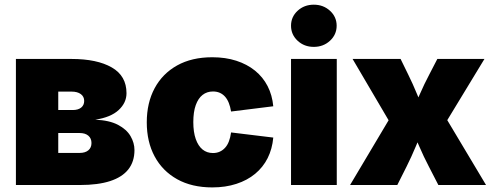

<svg xmlns="http://www.w3.org/2000/svg" viewBox="-20 -794 2115 824"><path d="M48.3 0V-541H286.6Q396.5 -541 459.7 -504.6Q522.9 -468.3 522.9 -394Q522.9 -353 489.3 -321.8Q455.6 -290.5 388.7 -280.3Q449.2 -277.8 486.3 -258.3Q523.4 -238.8 540.3 -209.7Q557.1 -180.7 557.1 -149.9Q557.1 -100.6 530.8 -67.1Q504.4 -33.7 452.4 -16.8Q400.4 0 323.7 0ZM230 -137.7H321.8Q345.7 -137.7 359.1 -148.9Q372.6 -160.2 372.6 -180.2Q372.6 -200.2 359.1 -211.7Q345.7 -223.1 321.8 -223.1H230ZM230 -321.8H292.5Q315.4 -321.8 328.4 -332.3Q341.3 -342.8 341.3 -360.8Q341.3 -379.4 326.9 -390.1Q312.5 -400.9 286.6 -400.9H230Z M891.1 10.3Q803.2 10.3 740.2 -24.9Q677.2 -60.1 643.6 -122.8Q609.9 -185.5 609.9 -269Q609.9 -352.5 643.6 -415.3Q677.2 -478 740.2 -513.2Q803.2 -548.3 891.1 -548.3Q947.8 -548.3 993.9 -533.4Q1040 -518.6 1074.2 -491Q1108.4 -463.4 1128.4 -424.6Q1148.4 -385.7 1152.8 -337.9L971.7 -315.4Q968.3 -336.4 961.9 -352.3Q955.6 -368.2 945.8 -379.2Q936 -390.1 923.1 -395.8Q910.2 -401.4 894 -401.4Q868.2 -401.4 849.4 -386.7Q830.6 -372.1 820.1 -342.8Q809.6 -313.5 809.6 -270Q809.6 -227.1 820.1 -197.3Q830.6 -167.5 849.4 -152.3Q868.2 -137.2 894 -137.2Q910.2 -137.2 923.1 -143.1Q936 -148.9 946 -159.9Q956.1 -170.9 962.4 -187.5Q968.8 -204.1 971.7 -225.6L1152.8 -203.6Q1148.4 -154.8 1128.7 -115.5Q1108.9 -76.2 1075 -48.1Q1041 -20 994.4 -4.9Q947.8 10.3 891.1 10.3Z M1229 0V-541H1425.3V0ZM1326.7 -592.8Q1285.6 -592.8 1257.3 -619.1Q1229 -645.5 1229 -683.6Q1229 -721.7 1257.3 -747.8Q1285.6 -773.9 1326.7 -773.9Q1367.7 -773.9 1396.2 -747.8Q1424.8 -721.7 1424.8 -683.6Q1424.8 -645.5 1396.2 -619.1Q1367.7 -592.8 1326.7 -592.8Z M1482.4 0 1689 -347.2 1688.5 -208.5 1493.2 -541H1699.2L1731.4 -475.1Q1752 -433.6 1770 -389.6Q1788.1 -345.7 1805.7 -304.7H1743.7Q1762.7 -345.7 1781.7 -389.6Q1800.8 -433.6 1822.8 -475.1L1856.9 -541H2059.1L1857.4 -209L1858.4 -347.2L2065.9 0H1861.3L1820.3 -79.6Q1798.3 -121.6 1779.3 -166Q1760.3 -210.4 1741.2 -251.5H1800.8Q1783.2 -210.4 1764.6 -166Q1746.1 -121.6 1725.1 -79.6L1685.1 0Z"/></svg>

Font: Inter 17pt Black
Style: Regular
Weight: 900
Version: Version 4.001;git-66647c0bb